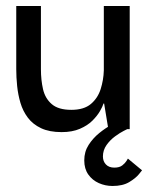

<svg xmlns="http://www.w3.org/2000/svg" viewBox="-20 -429 493 638"><path d="M185 10Q144 10 116.5 -3Q89 -16 72.5 -38Q56 -60 48 -87Q40 -114 37 -143Q34 -172 34 -199V-409H116V-199Q116 -163 123 -132.5Q130 -102 152 -83Q174 -64 217 -64Q259 -64 282 -83.5Q305 -103 314.5 -133Q324 -163 325 -195V-409H411V0H340L326 -85H324Q321 -75 312 -59.5Q303 -44 287 -28Q271 -12 245.5 -1Q220 10 185 10ZM354 189Q330 189 308.5 179.5Q287 170 273.5 151Q260 132 260 104Q260 75 274.5 52.5Q289 30 310 13Q331 -4 352.5 -15.5Q374 -27 388.5 -32.5Q403 -38 403 -38V0Q403 0 391 6Q379 12 362.5 24Q346 36 334 53Q322 70 322 91Q322 107 332 117.5Q342 128 360 128Q377 128 386.5 120.5Q396 113 400.5 105.5Q405 98 405 98L452 137Q452 137 441.5 150Q431 163 409.5 176Q388 189 354 189Z"/></svg>

Font: Darker Grotesque SemiBold
Style: Regular
Weight: 600
Designer: Gabriel Lam
Foundry: TypeRant
Version: Version 1.000;gftools[0.9.28]